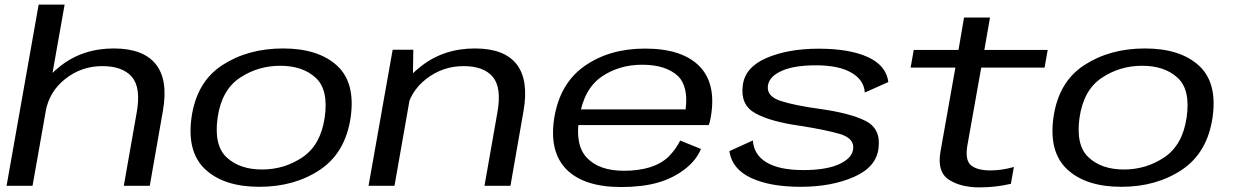

<svg xmlns="http://www.w3.org/2000/svg" viewBox="-20 -805 5344 832"><path d="M8.5 0H121L260 -785H147.5ZM516.5 0H629L686 -325Q709.5 -459.5 654.8 -527.2Q600 -595 473 -595Q338 -595 241 -518.2Q144 -441.5 130 -362L177.5 -320.5Q192.5 -407.5 262.8 -463Q333 -518.5 423 -518.5Q511.5 -518.5 551.5 -471.8Q591.5 -425 572.5 -318.5Z M1104 4.5Q1256 4.5 1366.5 -69.2Q1477 -143 1499.5 -296.5Q1521 -447.5 1439.8 -521.2Q1358.5 -595 1206.5 -595Q1054 -595 943 -522.5Q832 -450 810 -296.5Q789 -145.5 870.2 -70.5Q951.5 4.5 1104 4.5ZM1115.5 -70.5Q1018.5 -70.5 962.2 -123Q906 -175.5 923 -295.5Q940.5 -415 1019 -467.5Q1097.5 -520 1194.5 -520Q1291.5 -520 1348 -468Q1404.5 -416 1387 -295.5Q1369.5 -176.5 1290.8 -123.5Q1212 -70.5 1115.5 -70.5Z M1577 0H1689.5L1769 -452L1771 -589.5H1681.5ZM2079.5 0H2192L2248.5 -323.5Q2272 -458 2218.8 -526.5Q2165.5 -595 2038 -595Q1903 -595 1805 -518.2Q1707 -441.5 1693 -362L1740.5 -320.5Q1755.5 -407.5 1827 -463Q1898.5 -518.5 1988.5 -518.5Q2076.5 -518.5 2115.5 -471.8Q2154.5 -425 2135.5 -318.5Z M2671.5 5.5 2684 -65Q2577 -65 2524 -120.5Q2470.5 -175.5 2490 -295Q2509.5 -418.5 2586 -472Q2662.5 -524.5 2762.5 -524.5Q2865.5 -524.5 2918.5 -475Q2963.5 -429.5 2951 -331H2484L2472 -263H3051.5Q3057 -279 3060 -297.5Q3085.5 -443 3010 -519Q2934.5 -594.5 2775 -594.5Q2621.5 -594.5 2514 -519.5Q2407 -445 2382 -295.5Q2358.5 -148.5 2434.5 -71Q2511 5.5 2671.5 5.5ZM2684 -65 2671.5 5.5Q2763 5.5 2830 -13.5Q2896.5 -32.5 2947 -71.5Q2996.5 -109 3017.5 -159.5L2927.5 -196Q2908 -157 2877 -126Q2845 -95.5 2796 -80Q2746 -65 2684 -65Z M3449 4.5Q3583.5 4.5 3680.8 -38.5Q3778 -81.5 3787 -163.5Q3797.5 -246.5 3731.8 -280.5Q3666 -314.5 3530 -333.5Q3423 -348 3362.5 -367.8Q3302 -387.5 3307.5 -432.5Q3312 -472.5 3365.8 -497.2Q3419.5 -522 3515.5 -522Q3614.5 -522 3669.2 -490.2Q3724 -458.5 3727.5 -404L3829.5 -449.5Q3820.5 -521 3741 -557.5Q3661.5 -594 3528 -594Q3394.5 -594 3301 -553.5Q3207.5 -513 3198.5 -433.5Q3188 -350 3253.5 -314Q3319 -278 3443 -260.5Q3555.5 -243 3619 -224.5Q3682.5 -206 3677 -159.5Q3672.5 -119.5 3616.8 -93.8Q3561 -68 3460.5 -68Q3358 -68 3302.2 -101Q3246.5 -134 3242.5 -196.5L3140.5 -150Q3152.5 -72 3235 -33.8Q3317.5 4.5 3449 4.5Z M4224.5 7Q4295 7 4360.5 -8.5L4373.5 -81.5Q4321.5 -66.5 4271.5 -66.5Q4215 -66.5 4188 -88.5Q4161 -110.5 4172 -175L4232 -512H4506.5L4520 -588.5H4245.5L4270 -729H4157.5L4133.5 -588.5H3939.5L3926 -512H4120L4055.5 -148.5Q4040 -60.5 4091.2 -26.8Q4142.5 7 4224.5 7Z M4839 4.5Q4991 4.5 5101.5 -69.2Q5212 -143 5234.5 -296.5Q5256 -447.5 5174.8 -521.2Q5093.5 -595 4941.5 -595Q4789 -595 4678 -522.5Q4567 -450 4545 -296.5Q4524 -145.5 4605.2 -70.5Q4686.5 4.5 4839 4.5ZM4850.5 -70.5Q4753.5 -70.5 4697.2 -123Q4641 -175.5 4658 -295.5Q4675.5 -415 4754 -467.5Q4832.5 -520 4929.5 -520Q5026.5 -520 5083 -468Q5139.5 -416 5122 -295.5Q5104.5 -176.5 5025.8 -123.5Q4947 -70.5 4850.5 -70.5Z"/></svg>

Font: Anybody Expanded
Style: Italic
Weight: 400
Width: 7
Italic angle: -10°
Version: Version 1.113;gftools[0.9.25]